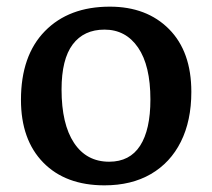

<svg xmlns="http://www.w3.org/2000/svg" viewBox="-20 -543 638 577"><path d="M294 14Q177 14 110 -54.5Q43 -123 43 -243Q43 -376 115 -449.5Q187 -523 310 -523Q421 -523 488 -455.5Q555 -388 555 -267Q555 -180 523.5 -117Q492 -54 433.5 -20Q375 14 294 14ZM308 -57Q370 -57 401 -105Q432 -153 432 -244Q432 -346 395 -400Q358 -454 294 -454Q232 -454 198.5 -409.5Q165 -365 165 -274Q165 -170 202.5 -113.5Q240 -57 308 -57Z"/></svg>

Font: Literata Medium
Style: Regular
Weight: 500
Designer: Latin by Veronika Burian and Jose Scaglione. Greek by Irene Vlachou. Cyrillic by Vera Evstafieva.
Foundry: TypeTogether
Version: Version 3.103; ttfautohint (v1.8.4.7-5d5b);gftools[0.9.29]